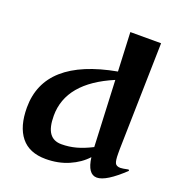

<svg xmlns="http://www.w3.org/2000/svg" viewBox="-141 -897 955 1027"><g transform="rotate(20 336.5 -383.5)"><path d="M44 -212Q44 -487 436 -559L426 -780H601L587 -173V-146Q587 -108 594 -93.5Q601 -79 624 -79Q636 -79 669 -86L673 -80Q575 13 523 13Q471 13 459 -80Q421 -38 362 -12.5Q303 13 232 13Q138 13 91 -45.5Q44 -104 44 -212ZM284 -90Q327 -90 367.5 -101Q408 -112 455 -136L438 -512Q194 -409 194 -220Q194 -153 216.5 -121.5Q239 -90 284 -90Z"/></g></svg>

Font: Tiejili SC
Style: Regular
Weight: 400
Designer: Buernia
Foundry: Ershou Xiaoxi Press
Version: Version 1.100